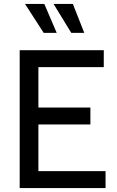

<svg xmlns="http://www.w3.org/2000/svg" viewBox="-20 -955 594 975"><path d="M80 -700H507V-614H175V-409H439V-323H175V-86H516V0H80ZM202 -788 107 -935H205L268 -788ZM342 -788 252 -935H350L408 -788Z"/></svg>

Font: Cabin
Style: Regular
Weight: 400
Designer: Pablo Impallari
Foundry: Pablo Impallari. http://www.impallari.com Igino Marini. http://www.ikern.com
Version: Version 2.200